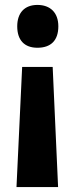

<svg xmlns="http://www.w3.org/2000/svg" viewBox="-20 -578 303 780"><path d="M217 -471C217 -527 184 -558 132 -558C80 -558 50 -526 50 -471C50 -415 79 -384 132 -384C187 -384 217 -414 217 -471ZM70 -306 47 182H216L194 -306Z"/></svg>

Font: Noto Sans Thai Looped ExtraCondensed ExtraBold
Style: Regular
Weight: 800
Width: 2
Designer: Sasikarn Vongin, Ben Mitchell
Foundry: The Fontpad Ltd
Version: Version 1.001